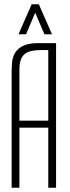

<svg xmlns="http://www.w3.org/2000/svg" viewBox="-20 -883 327 903"><path d="M243.7 0H207V-282.7H71.3V0H34.7V-538.1Q34.7 -562.5 36.6 -587.9Q38.6 -613.3 50.5 -633.8Q62.5 -654.3 88.1 -667.2Q113.8 -680.2 161.1 -680.2H243.7ZM172.4 -647.5Q146 -647.5 127 -643.1Q107.9 -638.7 95.5 -628.2Q83 -617.7 77.1 -599.6Q71.3 -581.5 71.3 -554.2V-315.4H207V-647.5ZM224.6 -721.7H189L145.5 -823.2L102.5 -721.7H66.9L128.9 -862.8H162.6Z"/></svg>

Font: Tulpen One
Style: Regular
Weight: 400
Designer: Naima Ben Ayed
Foundry: Naima Ben Ayed, Anton Koovit
Version: Version 1.002